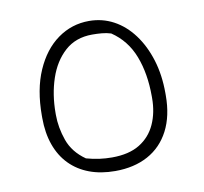

<svg xmlns="http://www.w3.org/2000/svg" viewBox="-66 -607 732 688"><g transform="rotate(-10 300.0 -263.0)"><path d="M300 -536Q348 -536 389 -514Q430 -492 460.5 -451Q491 -410 508 -355Q525 -300 525 -234V-226Q525 -151 497.5 -98Q470 -45 419.5 -17.5Q369 10 300 10Q248 10 206.5 -5.5Q165 -21 135.5 -51Q106 -81 90.5 -124.5Q75 -168 75 -223V-231Q75 -326 105 -394.5Q135 -463 186 -499.5Q237 -536 300 -536ZM303 -486Q243 -486 203.5 -450.5Q164 -415 144.5 -357Q125 -299 125 -231V-225Q125 -179 141.5 -132Q158 -85 204 -53Q229 -46 251.5 -43Q274 -40 297 -40Q359 -40 398 -64Q437 -88 456 -130Q475 -172 475 -225V-231Q475 -314 450.5 -377.5Q426 -441 371 -478Q355 -483 338 -484.5Q321 -486 303 -486Z"/></g></svg>

Font: Recursive Casual Light
Style: Regular
Weight: 300
Version: Version 1.047